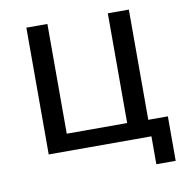

<svg xmlns="http://www.w3.org/2000/svg" viewBox="-73 -581 733 764"><g transform="rotate(-10 293.5 -199.5)"><path d="M83 0V-512.2H168V-68.8H412.1V-512.2H497.1V-66.9H576.2V112.8H498V0Z"/></g></svg>

Font: ClearSansRegular
Style: Regular
Weight: 400
Foundry: Intel Corporation
Version: Version 1.00